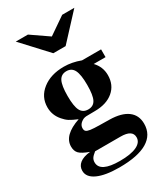

<svg xmlns="http://www.w3.org/2000/svg" viewBox="-226 -817 952 1109"><g transform="rotate(-30 250.0 -262.5)"><path d="M478 -390.1H398.9Q438 -349.6 438 -293.9Q438 -228 392.1 -189.5Q346.2 -150.9 268.1 -150.9Q220.2 -150.9 210.7 -150.1Q201.2 -149.4 191.9 -146Q157.2 -128.9 157.2 -100.1Q157.2 -85.9 164.8 -79.6Q172.4 -73.2 192.1 -70.3Q211.9 -67.4 254.9 -66.9L317.9 -65.9Q396.5 -64.5 437.7 -33.7Q479 -2.9 479 54.2Q479 127 416 164.6Q353 202.1 230 202.1Q136.7 202.1 85 178.5Q33.2 154.8 33.2 111.8Q33.2 81.5 56.9 62.7Q80.6 43.9 127 39.1Q80.1 22 63.5 5.1Q46.9 -11.7 46.9 -42Q46.9 -117.2 164.1 -157.2Q128.9 -171.9 111.3 -183.1Q93.8 -194.3 78.1 -212.9Q42 -253.4 42 -306.2Q42 -375.5 97.7 -419.2Q153.3 -462.9 241.2 -462.9Q294.9 -462.9 351.1 -441.9H478ZM323.2 50.8H153.8Q133.3 66.9 126.2 78.4Q119.1 89.8 119.1 105Q119.1 170.9 251 170.9Q323.7 170.9 362.8 152.6Q401.9 134.3 401.9 100.1Q401.9 50.8 323.2 50.8ZM241.2 -433.1Q206.1 -433.1 190.9 -403.6Q175.8 -374 175.8 -305.2Q175.8 -236.3 190.9 -207.3Q206.1 -178.2 241.2 -178.2Q276.4 -178.2 291.3 -207Q306.2 -235.8 306.2 -304.2Q306.2 -373 291 -403.1Q275.9 -433.1 241.2 -433.1ZM464.4 -727.1 310.1 -560.5H228L73.7 -727.1H154.8L269 -648.4L383.3 -727.1Z"/></g></svg>

Font: Accordance
Style: Bold
Weight: 700
Version: Version 1.2 (build January 31, 2020) Miklal Software Solutio